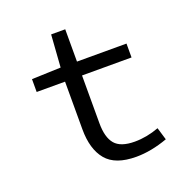

<svg xmlns="http://www.w3.org/2000/svg" viewBox="-119 -751 839 871"><g transform="rotate(-20 300.0 -315.0)"><path d="M394 12Q293 12 249.5 -40.5Q206 -93 206 -189V-419H69V-481L209 -486L220 -642H288V-486H527V-419H288V-188Q288 -120 315.5 -87.5Q343 -55 411 -55Q469 -55 528 -77L546 -17Q466 12 394 12Z"/></g></svg>

Font: TypoPRO Source Code Pro
Style: Regular
Weight: 400
Monospace: yes
Designer: Paul D. Hunt, Teo Tuominen
Foundry: Adobe Systems Incorporated
Version: Version 2.010;PS 1.0;hotconv 1.0.84;makeotf.lib2.5.63406